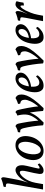

<svg xmlns="http://www.w3.org/2000/svg" viewBox="1228 -1978 759 3254"><g transform="rotate(-90 1607.0 -350.5)"><path d="M23 0 117 -534Q126 -581 125.5 -601Q125 -621 111.5 -626Q98 -631 66 -631Q65 -641 66.5 -651.5Q68 -662 72 -669Q103 -674 141.5 -685.5Q180 -697 207 -710Q223 -705 228 -689.5Q233 -674 228 -646Q215 -574 206 -523.5Q197 -473 189.5 -437.5Q182 -402 175 -374.5Q168 -347 160 -320.5Q152 -294 142 -262L160 -261L114 0ZM353 -467Q369 -467 387 -459Q405 -451 418 -430.5Q431 -410 434 -372Q437 -334 423 -275L394 -153Q384 -108 380 -88.5Q376 -69 379 -64Q382 -59 390 -59Q401 -59 417.5 -68.5Q434 -78 446 -90Q454 -83 458 -75.5Q462 -68 464 -58Q431 -24 403.5 -7.5Q376 9 349 9Q310 9 296.5 -10.5Q283 -30 287 -66.5Q291 -103 302 -152L329 -271Q341 -322 340.5 -348.5Q340 -375 332.5 -384.5Q325 -394 314 -394Q296 -394 270.5 -375Q245 -356 218.5 -321Q192 -286 170 -237.5Q148 -189 137 -130L129 -230L167 -311Q179 -335 199.5 -362.5Q220 -390 245.5 -413.5Q271 -437 299 -452Q327 -467 353 -467Z M677 9Q617 9 579 -22.5Q541 -54 528 -108Q515 -162 528 -230Q542 -301 577 -354Q612 -407 663 -437Q714 -467 773 -467Q832 -467 869.5 -437.5Q907 -408 921 -356.5Q935 -305 923 -238Q911 -167 875.5 -111Q840 -55 789 -23Q738 9 677 9ZM690 -39Q720 -39 746.5 -64Q773 -89 793.5 -131.5Q814 -174 824 -228Q840 -311 822 -365Q804 -419 758 -419Q715 -419 679 -369.5Q643 -320 627 -240Q616 -182 620 -136.5Q624 -91 642 -65Q660 -39 690 -39Z M1096 -467Q1115 -461 1124.5 -450Q1134 -439 1139.5 -417.5Q1145 -396 1152 -356Q1162 -306 1170 -252.5Q1178 -199 1183.5 -150.5Q1189 -102 1191 -66H1179Q1233 -127 1261.5 -181.5Q1290 -236 1293.5 -296Q1297 -356 1276 -435Q1312 -445 1331 -467Q1347 -463 1355.5 -454.5Q1364 -446 1370.5 -424Q1377 -402 1386 -357Q1397 -308 1406.5 -254Q1416 -200 1423.5 -151.5Q1431 -103 1433 -67H1421Q1487 -147 1515.5 -208Q1544 -269 1544 -307Q1544 -346 1528.5 -364.5Q1513 -383 1480 -387Q1476 -395 1474.5 -404.5Q1473 -414 1474 -424Q1492 -429 1511.5 -436.5Q1531 -444 1548 -452.5Q1565 -461 1573 -467Q1601 -457 1617 -432.5Q1633 -408 1633 -363Q1633 -325 1614.5 -276Q1596 -227 1546.5 -158Q1497 -89 1402 9Q1389 10 1376.5 7.5Q1364 5 1354 0Q1350 -53 1344.5 -101Q1339 -149 1332.5 -190.5Q1326 -232 1318 -265L1343 -281Q1332 -238 1318.5 -204Q1305 -170 1284.5 -137.5Q1264 -105 1233.5 -70Q1203 -35 1159 9Q1146 10 1133.5 7.5Q1121 5 1111 0Q1105 -93 1091.5 -179Q1078 -265 1063 -326Q1054 -362 1042 -376Q1030 -390 991 -388Q991 -392 992 -405Q993 -418 996 -426Q1013 -428 1032 -435Q1051 -442 1068.5 -450.5Q1086 -459 1096 -467Z M1783 9Q1740 9 1715.5 -12Q1691 -33 1680.5 -67Q1670 -101 1671 -141.5Q1672 -182 1680 -221Q1697 -305 1733 -359.5Q1769 -414 1814.5 -440.5Q1860 -467 1905 -467Q1944 -467 1967.5 -450.5Q1991 -434 1999 -408.5Q2007 -383 2001 -356Q1994 -323 1968 -295.5Q1942 -268 1906.5 -248Q1871 -228 1833 -216.5Q1795 -205 1763 -203L1766 -240Q1822 -244 1866 -270Q1910 -296 1920 -343Q1926 -374 1915 -395Q1904 -416 1879 -416Q1847 -416 1816.5 -373Q1786 -330 1771 -241Q1764 -200 1765 -158.5Q1766 -117 1782 -90Q1798 -63 1836 -63Q1860 -63 1886 -76Q1912 -89 1937 -119Q1945 -114 1950 -107Q1955 -100 1958 -90Q1927 -48 1883 -19.5Q1839 9 1783 9Z M2397 -468Q2425 -458 2440 -433.5Q2455 -409 2455 -365Q2455 -326 2433.5 -275.5Q2412 -225 2358 -156Q2304 -87 2208 9Q2195 10 2182.5 7.5Q2170 5 2160 0Q2154 -93 2140.5 -179Q2127 -265 2112 -326Q2103 -362 2091 -376Q2079 -390 2040 -388Q2040 -392 2041 -405Q2042 -418 2045 -426Q2062 -428 2081 -435Q2100 -442 2117.5 -450.5Q2135 -459 2145 -467Q2164 -461 2173.5 -450Q2183 -439 2188.5 -417.5Q2194 -396 2201 -356Q2211 -306 2219 -252.5Q2227 -199 2232.5 -150.5Q2238 -102 2240 -66H2231Q2299 -145 2332 -208Q2365 -271 2365 -309Q2365 -348 2351 -365.5Q2337 -383 2304 -387Q2296 -404 2298 -424Q2316 -429 2335.5 -437Q2355 -445 2372 -453.5Q2389 -462 2397 -468Z M2604 9Q2561 9 2536.5 -12Q2512 -33 2501.5 -67Q2491 -101 2492 -141.5Q2493 -182 2501 -221Q2518 -305 2554 -359.5Q2590 -414 2635.5 -440.5Q2681 -467 2726 -467Q2765 -467 2788.5 -450.5Q2812 -434 2820 -408.5Q2828 -383 2822 -356Q2815 -323 2789 -295.5Q2763 -268 2727.5 -248Q2692 -228 2654 -216.5Q2616 -205 2584 -203L2587 -240Q2643 -244 2687 -270Q2731 -296 2741 -343Q2747 -374 2736 -395Q2725 -416 2700 -416Q2668 -416 2637.5 -373Q2607 -330 2592 -241Q2585 -200 2586 -158.5Q2587 -117 2603 -90Q2619 -63 2657 -63Q2681 -63 2707 -76Q2733 -89 2758 -119Q2766 -114 2771 -107Q2776 -100 2779 -90Q2748 -48 2704 -19.5Q2660 9 2604 9Z M3025 -467Q3041 -462 3045.5 -446.5Q3050 -431 3045 -403Q3041 -378 3029.5 -345Q3018 -312 3001 -271H3003L3020 -308Q3043 -355 3064.5 -391Q3086 -427 3110 -447Q3134 -467 3163 -467Q3192 -467 3214 -449Q3205 -421 3199 -391Q3193 -361 3190 -333Q3181 -329 3168.5 -326.5Q3156 -324 3141 -325Q3143 -360 3140 -371.5Q3137 -383 3130 -383Q3120 -383 3101.5 -363.5Q3083 -344 3058 -297Q3042 -266 3019.5 -209.5Q2997 -153 2985 -89L2968 0H2876L2932 -291Q2941 -338 2941.5 -358Q2942 -378 2928.5 -383Q2915 -388 2883 -388Q2883 -399 2884.5 -409Q2886 -419 2890 -426Q2906 -428 2932.5 -434.5Q2959 -441 2985 -450.5Q3011 -460 3025 -467Z"/></g></svg>

Font: Vollkorn
Style: Italic
Weight: 400
Italic angle: -11°
Designer: Friedrich Althausen
Foundry: Friedrich Althausen
Version: Version 5.001